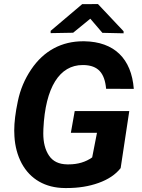

<svg xmlns="http://www.w3.org/2000/svg" viewBox="-20 -926 706 955"><path d="M467.3 -905.8 388.7 -905.3 231.9 -772.5V-761.2L343.8 -763.2L429.2 -833L489.3 -762.7L594.7 -760.3V-770.5ZM623 -373.5H351.6L332.5 -265.6H462.4L438.5 -143.1C406.2 -120.1 367.2 -108.4 321.8 -108.4C319.3 -108.4 316.9 -108.4 314.5 -108.4C272.9 -108.9 242.7 -123.5 223.6 -152.3C204.6 -180.7 195.3 -217.3 195.3 -262.2C195.3 -269.5 195.3 -276.9 195.8 -284.7C205.6 -493.2 276.9 -602.5 391.1 -602.5C393.6 -602.5 395.5 -602.5 397.5 -602.5C467.3 -600.1 500.5 -564 507.8 -484.4L645.5 -483.9C633.8 -634.8 547.9 -718.3 399.4 -720.7C397.5 -720.7 395 -720.7 393.1 -720.7C288.6 -720.7 198.7 -675.3 134.8 -580.1C102.5 -532.2 80.6 -480 68.8 -422.9C56.6 -365.7 50.8 -316.9 50.8 -276.9C50.8 -267.1 51.3 -257.3 51.8 -248C54.7 -197.8 66.9 -152.8 87.9 -113.3C130.4 -34.7 205.6 8.8 302.7 9.3C306.2 9.3 309.1 9.3 312.5 9.3C370.1 9.3 422.9 1 470.2 -16.1C518.1 -33.2 554.7 -57.6 580.1 -89.8Z"/></svg>

Font: Roboto
Style: Bold Italic
Weight: 700
Italic angle: -12°
Designer: Google
Version: Version 2.137; 2017